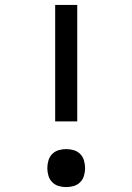

<svg xmlns="http://www.w3.org/2000/svg" viewBox="-20 -755 540 783"><path d="M295 -260H205V-735H295ZM250 8Q234 8 219 3.5Q204 -1 193 -12Q182 -23 177.5 -38.5Q173 -54 173 -69Q173 -85 177.5 -100.5Q182 -116 193 -127Q204 -138 219 -142.5Q234 -147 250 -147Q266 -147 281 -142.5Q296 -138 307 -127Q318 -116 322.5 -100.5Q327 -85 327 -69Q327 -54 322.5 -38.5Q318 -23 307 -12Q296 -1 281 3.5Q266 8 250 8Z"/></svg>

Font: Iosevka Curly Medium
Style: Regular
Weight: 500
Monospace: yes
Designer: Belleve Invis
Foundry: Belleve Invis
Version: Version 22.1.2; ttfautohint (v1.8.4)